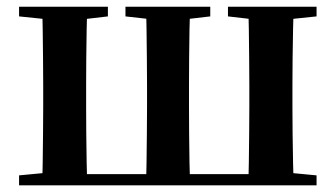

<svg xmlns="http://www.w3.org/2000/svg" viewBox="-20 -556 1007 576"><path d="M105.9 0Q107.6 -25.5 108.1 -67.5Q108.6 -109.6 109.1 -154.8Q109.6 -200 109.6 -234.8V-301.2Q109.6 -335.7 109.1 -381.1Q108.6 -426.5 108.1 -468.7Q107.6 -511 105.9 -535.7H241.7Q240.7 -511 240 -468.7Q239.2 -426.5 238.8 -381.1Q238.4 -335.7 238.4 -301.2V-234.8Q238.4 -200 238.8 -154.8Q239.2 -109.6 240 -67.5Q240.7 -25.5 241.7 0ZM417.4 0Q419.1 -25.5 419.6 -67.5Q420.1 -109.6 420.6 -154.8Q421.1 -200 421.1 -234.8V-301.2Q421.1 -335.7 420.6 -381.1Q420.1 -426.5 419.6 -468.7Q419.1 -511 417.4 -535.7H550.3Q549.3 -511 548.5 -468.7Q547.8 -426.5 547.4 -381.1Q547 -335.7 547 -301.2V-234.8Q547 -200 547.4 -154.8Q547.8 -109.6 548.5 -67.5Q549.3 -25.5 550.3 0ZM725 0Q726 -25.5 726.5 -67.5Q727 -109.6 727.5 -154.8Q728 -200 728 -234.8V-301.2Q728 -335.6 727.5 -381Q727 -426.3 726.5 -468.5Q726 -510.7 725 -535.7H861Q860 -511 859.2 -468.7Q858.3 -426.4 857.8 -381Q857.3 -335.7 857.3 -301.2V-234.8Q857.3 -200 857.8 -154.7Q858.3 -109.4 859.2 -67.4Q860 -25.5 861 0ZM37.2 -506.8V-535.7H303.7V-506.8L206.8 -495.5H147.2ZM356.4 -506.8V-535.7H610.8V-506.8L513.7 -495.5H457.7ZM663.9 -506.8V-535.7H929.7V-506.8L821.3 -495.5H762.1ZM37.2 0V-29.9L146 -40.2H176.1V0ZM790.5 0V-40.2H821.3L929.7 -29.9V0ZM176.1 0V-33.6H790.5V0Z"/></svg>

Font: Early Summer Mincho VF
Style: Regular
Weight: 250
Designer: GuiWonder
Version: Version 1.002